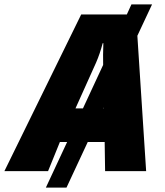

<svg xmlns="http://www.w3.org/2000/svg" viewBox="-76 -780 750 875"><path d="M550 -617 590 0H403L401 -133H324L227 75H133L230 -133H197L143 0H-56L294 -714H502L523 -760H617ZM302 -286 394 -484V-491Q393 -525 395 -583H392Q379 -534 362 -495L268 -286ZM397 -290 395 -286H397Z"/></svg>

Font: Noto Sans Display Black
Style: Italic
Weight: 900
Italic angle: -12°
Designer: Monotype Design team
Foundry: Monotype Imaging Inc.
Version: Version 1.000